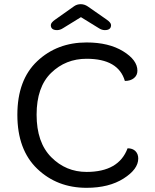

<svg xmlns="http://www.w3.org/2000/svg" viewBox="-20 -890 739 918"><path d="M394 -687Q500 -687 568.5 -645Q637 -603 637 -552Q637 -530 620.5 -516.5Q604 -503 577 -503Q546 -609 394 -609Q294 -609 224.5 -541.5Q155 -474 155 -341.5Q155 -209 225 -138.5Q295 -68 394 -68Q548 -68 590 -181Q614 -181 627.5 -167.5Q641 -154 641 -132Q641 -81 571 -36.5Q501 8 394 8Q253 8 158 -83Q63 -174 63 -341Q63 -508 158 -597.5Q253 -687 394 -687ZM253 -746Q223 -746 223 -770Q223 -782 245 -797L334 -860Q348 -870 366 -870Q384 -870 400 -859L489 -797Q511 -782 511 -770Q511 -746 481 -746Q467 -746 453 -755L367 -808L281 -755Q267 -746 253 -746Z"/></svg>

Font: Merge One
Style: Regular
Weight: 400
Designer: Kosal Sen
Foundry: Philatype
Version: Version 1.001